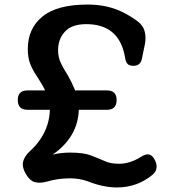

<svg xmlns="http://www.w3.org/2000/svg" viewBox="-20 -813 769 843"><path d="M493 10Q433 10 365 -17Q330 -30 287 -30Q235 -30 187 -16Q155 -7 132.5 -13.5Q110 -20 93 -50Q76 -79 81.5 -103Q87 -127 112 -150Q140 -175 160 -206Q197 -263 199 -331H101Q58 -331 58 -374Q58 -416 101 -416H178Q170 -433 161 -447.5Q152 -462 144 -475Q126 -501 114 -529Q102 -558 102 -597Q102 -688 166 -740Q230 -793 365 -793Q452 -793 520 -759Q554 -742 586 -718Q609 -700 615.5 -674Q622 -648 616 -618L603 -555Q597 -524 566 -524Q549 -524 541 -531.5Q533 -539 530 -555Q507 -707 359 -707Q295 -707 265 -674Q235 -641 235 -593Q235 -560 248 -535Q254 -522 261.5 -509Q269 -496 278 -482Q286 -468 294 -451.5Q302 -435 310 -416H450Q492 -416 492 -374Q492 -331 450 -331H326Q322 -211 211 -134Q247 -143 287 -143Q347 -143 378 -131Q394 -125 408.5 -119Q423 -113 437 -107Q462 -94 503 -94Q551 -94 600 -125Q619 -137 633 -135Q647 -133 658 -114Q669 -95 667.5 -77Q666 -59 649 -45Q582 10 493 10Z"/></svg>

Font: MaokenZhuyuanTi
Style: Regular
Weight: 400
Designer: Fontworks Inc & LongZhuTi team: ZERO子、时光羊、荆南、频凡、刘鹏、Little White Dog、帆影Magmeta、奈白不弍、白日月球、ChaoTawei、雨三（排名不分先后）
Version: Version 1.000; 20230222